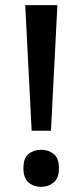

<svg xmlns="http://www.w3.org/2000/svg" viewBox="-20 -807 321 746"><path d="M178 -299H103L78 -787H203ZM71 -153Q71 -193 91 -209Q111 -225 140 -225Q168 -225 188.5 -209Q209 -193 209 -153Q209 -115 188.5 -98Q168 -81 140 -81Q111 -81 91 -98Q71 -115 71 -153Z"/></svg>

Font: Noto Sans Kannada UI Medium
Style: Regular
Weight: 500
Designer: Jelle Bosma - Monotype Design Team
Foundry: Monotype Imaging Inc.
Version: Version 2.005; ttfautohint (v1.8.4.7-5d5b)